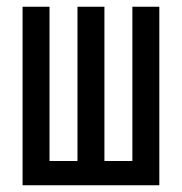

<svg xmlns="http://www.w3.org/2000/svg" viewBox="-20 -550 540 570"><path d="M47 0V-530H127V-72H210V-530H290V-72H373V-530H453V0Z"/></svg>

Font: Iosevka SS01
Style: Regular
Weight: 400
Monospace: yes
Designer: Belleve Invis
Foundry: Belleve Invis
Version: 2.3.3; ttfautohint (v1.8.3)